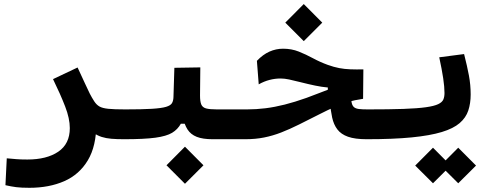

<svg xmlns="http://www.w3.org/2000/svg" viewBox="-20 -668 2384 928"><path d="M445.8 -72.3Q445.8 38.1 404.5 106.9Q363.3 175.8 290.3 207.8Q217.3 239.7 122.1 239.7Q83 239.7 58.3 236.6Q33.7 233.4 6.3 227.1L12.7 97.2Q40.5 99.6 60.1 101.3Q79.6 103 112.3 103Q206.1 103 261.7 65.2Q317.4 27.3 317.4 -48.8Q317.4 -95.2 294.9 -153.3Q272.5 -211.4 236.3 -285.6L355 -341.8Q377.4 -294.4 390.6 -264.9Q403.8 -235.4 413.8 -215.8Q423.8 -196.3 435.5 -178.2Q446.3 -161.6 460.7 -153.3Q475.1 -145 503.7 -142.1Q532.2 -139.2 585.9 -139.2Q604.5 -139.2 613.5 -124Q622.6 -108.9 622.6 -75.7Q622.6 -34.2 610.1 -14.6Q597.7 4.9 580.1 4.9Q544.4 4.9 518.3 2.7Q492.2 0.5 471.7 -6.1Q451.2 -12.7 433.1 -25.1Q415 -37.6 394.5 -58.1Z M580.1 4.9 585.9 -139.2Q667 -139.2 713.9 -142.1Q760.7 -145 782.7 -151.6Q804.7 -158.2 811.3 -169.7Q817.9 -181.2 818.4 -198.7L822.8 -340.3L948.2 -342.3L946.8 -206.5Q946.8 -178.2 941.4 -153.1Q936 -127.9 925.8 -107.2Q915.5 -86.4 900.4 -69.8H854Q838.9 -42.5 811.8 -26.1Q784.7 -9.8 730.7 -2.4Q676.8 4.9 580.1 4.9ZM1166 4.9Q1144 4.9 1112.8 4.9Q1081.5 4.9 1052.5 4.9Q1023.4 4.9 1007.3 4.9Q960 4.9 930.9 -6.6Q901.9 -18.1 886.5 -42Q871.1 -65.9 863.8 -102.1L946.8 -206.5Q946.8 -178.2 952.6 -163.6Q958.5 -148.9 975.8 -144Q993.2 -139.2 1028.3 -139.2Q1060.5 -139.2 1096.2 -139.2Q1131.8 -139.2 1171.9 -139.2Q1190.4 -139.2 1199.5 -124Q1208.5 -108.9 1208.5 -75.7Q1208.5 -34.2 1196 -14.6Q1183.6 4.9 1166 4.9ZM874 220.2 784.7 130.9 874 41 963.4 130.9Z M1752 4.9Q1695.8 4.9 1662.1 -7.1Q1628.4 -19 1610.6 -42.5Q1592.8 -65.9 1585.4 -99.9Q1578.1 -133.8 1574.2 -177.7L1675.3 -209.5Q1676.8 -185.1 1679.9 -170.9Q1683.1 -156.7 1691.2 -149.9Q1699.2 -143.1 1715.1 -141.1Q1731 -139.2 1757.8 -139.2Q1770.5 -139.2 1778.6 -127Q1786.6 -114.7 1790.5 -97.9Q1794.4 -81.1 1794.4 -65.9Q1794.4 -24.4 1782 -9.8Q1769.5 4.9 1752 4.9ZM1166 4.9Q1153.3 4.9 1145.5 -12.9Q1137.7 -30.8 1137.7 -72.3Q1137.7 -111.3 1147.5 -125.2Q1157.2 -139.2 1173.3 -139.2Q1218.8 -139.2 1263.4 -144.8Q1308.1 -150.4 1356.4 -162.6Q1404.8 -174.8 1460.9 -194.8Q1494.6 -207 1522.2 -218Q1549.8 -229 1575.7 -238.5Q1601.6 -248 1628.9 -255.4L1630.4 -224.6L1564.5 -218.8V-245.1Q1535.6 -247.6 1502.9 -254.4Q1470.2 -261.2 1433.6 -270.5Q1399.4 -279.3 1377.2 -283.9Q1355 -288.6 1335.9 -288.6Q1309.1 -288.6 1282.7 -281.7Q1256.3 -274.9 1230.5 -260.3L1221.7 -374Q1250.5 -404.3 1282.2 -418.5Q1314 -432.6 1348.1 -432.6Q1389.2 -432.6 1424.1 -418.7Q1459 -404.8 1492.7 -386.5Q1526.4 -368.2 1564 -354.5Q1593.8 -343.8 1619.6 -338.9Q1645.5 -334 1673.3 -333Q1701.2 -332 1736.3 -332.5L1734.9 -190.4Q1693.8 -184.6 1660.4 -174.3Q1627 -164.1 1595.5 -150.1Q1564 -136.2 1528.8 -118.2Q1471.7 -89.4 1425.8 -66.4Q1379.9 -43.5 1338.9 -27.6Q1297.9 -11.7 1256.1 -3.4Q1214.4 4.9 1166 4.9ZM1448.2 -469.2 1358.9 -558.6 1448.2 -648.4 1537.6 -558.6Z M1752 4.9Q1737.8 4.9 1730.7 -13.2Q1723.6 -31.2 1723.6 -75.7Q1723.6 -115.2 1734.6 -127.2Q1745.6 -139.2 1757.8 -139.2Q1862.3 -139.2 1930.4 -141.6Q1998.5 -144 2038.6 -149.7Q2078.6 -155.3 2097.9 -164.6Q2117.2 -173.8 2122.8 -187Q2128.4 -200.2 2128.4 -218.3Q2128.4 -247.6 2122.1 -290Q2115.7 -332.5 2103 -391.1L2223.1 -406.7Q2238.3 -347.2 2246.6 -302.2Q2254.9 -257.3 2254.9 -211.4Q2254.9 -168.5 2243.4 -133.8Q2231.9 -99.1 2201.7 -73Q2171.4 -46.9 2115 -29.8Q2058.6 -12.7 1969.7 -3.9Q1880.9 4.9 1752 4.9ZM2194.8 217.8 2108.9 132.3 2194.8 45.9 2280.8 132.3ZM2072.8 217.8 1986.8 132.3 2072.8 45.9 2158.7 132.3Z"/></svg>

Font: Cascadia Code
Style: Regular
Weight: 400
Monospace: yes
Designer: Aaron Bell
Foundry: Saja Typeworks
Version: Version 2106.017